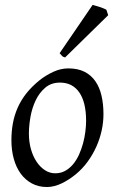

<svg xmlns="http://www.w3.org/2000/svg" viewBox="-20 -732 462 772"><path d="M326.2 -246.1Q326.2 -320.8 298.8 -360.4Q271.5 -399.9 221.2 -399.9Q186 -399.9 162.1 -379.6Q138.2 -359.4 123.5 -328.6Q108.9 -297.9 102.5 -262Q96.2 -226.1 96.2 -194.8Q96.2 -162.1 104.2 -133.1Q112.3 -104 126.7 -82.3Q141.1 -60.5 160.4 -47.9Q179.7 -35.2 202.1 -35.2Q224.6 -35.2 242.4 -45.2Q260.3 -55.2 274.2 -72Q288.1 -88.9 297.9 -110.6Q307.6 -132.3 314 -155.8Q320.3 -179.2 323.2 -202.6Q326.2 -226.1 326.2 -246.1ZM396 -272.9Q396 -240.2 388.7 -206.8Q381.3 -173.3 367.2 -141.8Q353 -110.4 332.3 -81.8Q311.5 -53.2 284.2 -30.8Q271.5 -20.5 257.3 -11.2Q243.2 -2 228.5 5.1Q213.9 12.2 198.7 16.1Q183.6 20 168.9 20Q134.8 20 108.2 5.6Q81.5 -8.8 63.2 -33.9Q44.9 -59.1 35.4 -93.5Q25.9 -127.9 25.9 -168Q25.9 -203.1 31.7 -235.6Q37.6 -268.1 50.8 -298.3Q64 -328.6 85.9 -356.4Q107.9 -384.3 140.1 -410.2Q165 -429.7 194.8 -443.4Q224.6 -457 254.9 -457Q293 -457 319.8 -443.4Q346.7 -429.7 363.5 -405.3Q380.4 -380.9 388.2 -347.2Q396 -313.5 396 -272.9ZM415 -670.9 241.7 -501Q233.9 -502.9 230.2 -506.3Q226.6 -509.8 219.7 -518.1L352.5 -712.4Q357.4 -710.9 365 -708.7Q372.6 -706.5 380.9 -703.9Q389.2 -701.2 396.5 -698.2Q403.8 -695.3 407.7 -692.9Z"/></svg>

Font: Gentium Plus Afr
Style: Italic
Weight: 400
Italic angle: -8°
Designer: J. Victor Gaultney, Annie Olsen, Iska Routamaa, Becca Hirsbrunner
Foundry: SIL International
Version: Version 5.000